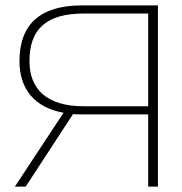

<svg xmlns="http://www.w3.org/2000/svg" viewBox="-20 -690 672 710"><path d="M282 -670C131 -670 52 -602 52 -464C52 -361 108 -292 215 -273L35 0H75L250 -268C260 -267 271 -267 282 -267H528V0H564V-670ZM89 -464C89 -582 151 -640 290 -640H528V-297H290C151 -297 89 -362 89 -464Z"/></svg>

Font: LT Wave Alt Thin
Style: Regular
Weight: 100
Designer: Daniel Lyons
Version: Version 2.5 (Glyphs App)